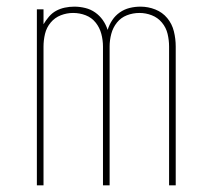

<svg xmlns="http://www.w3.org/2000/svg" viewBox="-20 -558 640 578"><path d="M91 0V-530H111V-485Q118 -497 127.5 -508Q137 -519 149 -525.5Q161 -532 175 -535Q189 -538 204 -538Q220 -538 236.5 -534Q253 -530 266.5 -520.5Q280 -511 289.5 -497.5Q299 -484 304 -468Q309 -484 318 -497.5Q327 -511 340.5 -520.5Q354 -530 370 -534Q386 -538 403 -538Q426 -538 447.5 -529.5Q469 -521 483.5 -503.5Q498 -486 503.5 -463.5Q509 -441 509 -418V0H489V-418Q489 -437 484.5 -456Q480 -475 467.5 -490Q455 -505 437 -512Q419 -519 400 -519Q380 -519 362 -512Q344 -505 332 -490Q320 -475 315 -456Q310 -437 310 -418V0H290V-418Q290 -437 285 -456Q280 -475 268 -490Q256 -505 238 -512Q220 -519 200 -519Q181 -519 163 -512Q145 -505 132.5 -490Q120 -475 115.5 -456Q111 -437 111 -418V0Z"/></svg>

Font: Iosevka Curly Thin Extended
Style: Regular
Weight: 100
Width: 7
Monospace: yes
Designer: Belleve Invis
Foundry: Belleve Invis
Version: Version 11.1.0; ttfautohint (v1.8.3)